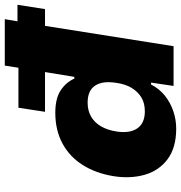

<svg xmlns="http://www.w3.org/2000/svg" viewBox="3 -748 756 802"><g transform="rotate(-90 381.0 -347.0)"><path d="M245 11Q165 11 117 -25Q69 -61 52 -120.5Q35 -180 46 -250Q58 -324 92.5 -379Q127 -434 182.5 -464Q238 -494 311 -494Q369 -494 403 -472.5Q437 -451 454 -414L461 -415L481 -537H315L332 -648H499L508 -705H702L693 -652H762L744 -537H674L589 0H423L437 -94H429Q411 -59 382 -36Q353 -13 317.5 -1Q282 11 245 11ZM317 -120Q351 -120 375 -134.5Q399 -149 415 -175.5Q431 -202 436 -240Q445 -296 424.5 -327.5Q404 -359 353 -359Q320 -359 295 -344.5Q270 -330 254.5 -303.5Q239 -277 233 -240Q224 -184 245.5 -152Q267 -120 317 -120Z"/></g></svg>

Font: Nunito Sans 6pt Black
Style: Italic
Weight: 900
Italic angle: -9°
Version: Version 3.101;gftools[0.9.27]